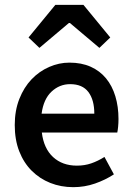

<svg xmlns="http://www.w3.org/2000/svg" viewBox="-20 -762 547 794"><path d="M283 12Q232 12 188 -5.5Q144 -23 111 -56Q78 -89 59.5 -136.5Q41 -184 41 -245Q41 -305 60 -353Q79 -401 110.5 -434Q142 -467 183 -485Q224 -503 267 -503Q317 -503 355 -486Q393 -469 418.5 -438Q444 -407 457 -364Q470 -321 470 -270Q470 -253 468.5 -238Q467 -223 465 -214H153Q161 -148 199.5 -112.5Q238 -77 298 -77Q330 -77 357.5 -86.5Q385 -96 412 -113L451 -41Q416 -18 373 -3Q330 12 283 12ZM152 -292H370Q370 -349 345.5 -381.5Q321 -414 270 -414Q226 -414 193 -383Q160 -352 152 -292ZM98 -607 209 -742H325L436 -607L391 -564L269 -667H265L143 -564Z"/></svg>

Font: Giro Semibold
Style: Regular
Weight: 600
Designer: Paul D. Hunt
Foundry: Adobe Systems Incorporated
Version: Version 1.000;PS 1.0;hotconv 1.0.88;makeotf.lib2.5.647800